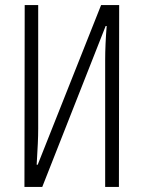

<svg xmlns="http://www.w3.org/2000/svg" viewBox="-20 -734 564 754"><path d="M76 0 77 -714H130V-229Q130 -202 128.5 -169.5Q127 -137 124 -87H128L377 -714H448L447 0H393V-497Q393 -528 394.5 -562.5Q396 -597 399 -632H395L146 0Z"/></svg>

Font: Noto Sans ExtraCondensed Light
Style: Regular
Weight: 300
Width: 2
Designer: Monotype Design Team
Foundry: Monotype Imaging Inc.
Version: Version 2.013; ttfautohint (v1.8.4.7-5d5b)